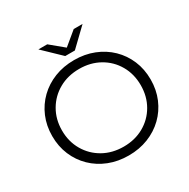

<svg xmlns="http://www.w3.org/2000/svg" viewBox="-193 -1059 1225 1242"><g transform="rotate(-30 419.5 -437.5)"><path d="M420 6Q340 6 273 -20.5Q206 -47 156.5 -95Q107 -143 79.5 -208Q52 -273 52 -350Q52 -427 79.5 -492Q107 -557 156.5 -605Q206 -653 273 -679.5Q340 -706 420 -706Q499 -706 566 -679.5Q633 -653 682.5 -605Q732 -557 759.5 -492Q787 -427 787 -350Q787 -273 759.5 -208Q732 -143 682.5 -95Q633 -47 566 -20.5Q499 6 420 6ZM420 -60Q504 -60 570.5 -97.5Q637 -135 675 -201Q713 -267 713 -350Q713 -433 675 -499Q637 -565 570.5 -602.5Q504 -640 420 -640Q335 -640 268.5 -602.5Q202 -565 163.5 -499Q125 -433 125 -350Q125 -267 163.5 -201Q202 -135 268.5 -97.5Q335 -60 420 -60ZM384 -757 255 -881H321L420 -799L519 -881H585L456 -757Z"/></g></svg>

Font: Montserrat
Style: Regular
Weight: 400
Designer: Julieta Ulanovsky
Foundry: Julieta Ulanovsky
Version: Version 9.000; ttfautohint (v1.8.4.7-5d5b)